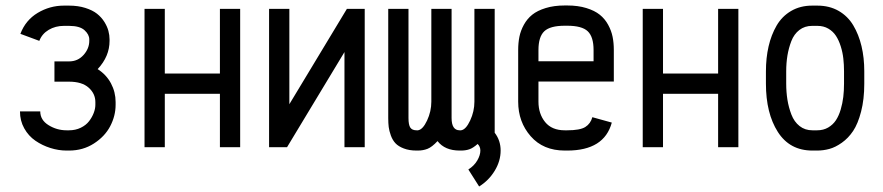

<svg xmlns="http://www.w3.org/2000/svg" viewBox="-20 -532 3191 694"><path d="M302.7 -389.6Q302.7 -407.2 285.4 -422.9Q268.1 -438.5 229.5 -438.5H210.9Q180.2 -438.5 156 -424.1Q131.8 -409.7 122.1 -384.3L53.7 -409.7Q72.3 -459 116.2 -485.4Q160.2 -511.7 210.9 -511.7H229.5Q262.2 -511.7 288.3 -503.4Q314.5 -495.1 330.6 -482.4Q346.7 -469.7 357.2 -452.9Q367.7 -436 371.8 -420.4Q376 -404.8 376 -389.6V-384.3Q376 -328.1 333 -282.2Q364.3 -262.2 381.1 -230.7Q397.9 -199.2 397.9 -163.1V-153.3Q397.9 -113.3 378.4 -75.9Q358.9 -38.6 319.3 -13.2Q279.8 12.2 229.5 12.2H220.7Q191.4 12.2 162.1 2.9Q132.8 -6.3 107.9 -23.4Q83 -40.5 67.6 -68.1Q52.2 -95.7 52.2 -129.4H125.5Q125.5 -98.1 155.5 -79.6Q185.5 -61 220.7 -61H229.5Q252.9 -61 272 -70.3Q291 -79.6 302 -94Q313 -108.4 318.8 -123.8Q324.7 -139.2 324.7 -153.3V-163.1Q324.7 -193.4 300.5 -215.1Q276.4 -236.8 229.5 -236.8H176.8V-310.1H230Q261.2 -310.1 282 -333.3Q302.7 -356.4 302.7 -384.3Z M575.7 0H502.4V-500H575.7V-266.1H774.9V-500H848.1V0H774.9V-192.9H575.7Z M952.6 0V-500H1025.9V-155.3L1233.9 -500H1298.3V0H1225.1V-343.8L1017.6 0Z M1646.5 -61Q1664.1 -63.5 1679.4 -96.4Q1694.8 -129.4 1694.8 -164.6V-500H1768.1V-52.2Q1789.6 -24.4 1789.6 12.2Q1789.6 49.8 1768.3 85Q1747.1 120.1 1711.9 142.1L1672.9 80.6Q1693.8 67.4 1705.1 48.1Q1716.3 28.8 1716.3 12.2Q1716.3 -2 1706.5 -11.7Q1689.5 3.4 1676 7.8Q1662.6 12.2 1646.5 12.2H1641.6Q1587.9 12.2 1561.5 -22Q1541.5 -0.5 1525.4 5.9Q1509.3 12.2 1490.7 12.2H1485.8Q1459 12.2 1439.5 4.6Q1419.9 -2.9 1409.4 -14.2Q1398.9 -25.4 1392.8 -42.2Q1386.7 -59.1 1385 -73Q1383.3 -86.9 1383.3 -105V-500H1456.5V-105.5Q1456.5 -80.6 1463.1 -70.8Q1469.7 -61 1485.8 -61H1490.7Q1508.3 -63.5 1523.7 -96.4Q1539.1 -129.4 1539.1 -164.6V-500H1612.3V-105.5Q1612.3 -61 1641.6 -61Z M1926.3 -237.3V-164.6Q1926.3 -120.6 1950.4 -90.8Q1974.6 -61 2021.5 -61H2030.3Q2076.7 -61 2095.7 -73Q2114.7 -85 2121.1 -108.4L2191.4 -88.9Q2164.1 12.2 2030.3 12.2H2021.5Q1943.4 12.2 1898.2 -39.6Q1853 -91.3 1853 -164.6V-351.1Q1853 -377 1857.4 -398.9Q1861.8 -420.9 1873.5 -442.4Q1885.3 -463.9 1903.8 -478.8Q1922.4 -493.7 1952.4 -502.9Q1982.4 -512.2 2021.5 -512.2H2030.3Q2069.3 -512.2 2099.4 -502.9Q2129.4 -493.7 2147.9 -478.8Q2166.5 -463.9 2178.2 -442.4Q2189.9 -420.9 2194.3 -398.9Q2198.7 -377 2198.7 -351.1V-237.3ZM2125.5 -310.5V-351.1Q2125.5 -398.9 2104.5 -418.9Q2083.5 -439 2030.3 -439H2021.5Q1968.3 -439 1947.3 -418.9Q1926.3 -398.9 1926.3 -351.1V-310.5Z M2376.5 0H2303.2V-500H2376.5V-266.1H2575.7V-500H2648.9V0H2575.7V-192.9H2376.5Z M3104 -274.4V-229.5Q3104 -172.9 3092.5 -128.7Q3081.1 -84.5 3063.7 -58.6Q3046.4 -32.7 3022.9 -16.1Q2999.5 0.5 2977.8 6.3Q2956.1 12.2 2933.6 12.2H2916.5Q2834.5 12.2 2791.5 -55.2Q2748.5 -122.6 2748.5 -230V-273.9Q2748.5 -322.8 2758.1 -364.3Q2767.6 -405.8 2787.1 -439.5Q2806.6 -473.1 2839.6 -492.4Q2872.6 -511.7 2915.5 -511.7H2934.6Q2978 -511.7 3011.2 -492.7Q3044.4 -473.6 3064.2 -440.4Q3084 -407.2 3094 -365.2Q3104 -323.2 3104 -274.4ZM2934.6 -438.5H2915.5Q2888.7 -438.5 2869.4 -423.6Q2850.1 -408.7 2840.3 -383.3Q2830.6 -357.9 2826.2 -331.1Q2821.8 -304.2 2821.8 -273.9V-230Q2821.8 -199.2 2826.2 -171.6Q2830.6 -144 2840.6 -117.9Q2850.6 -91.8 2870.1 -76.4Q2889.6 -61 2916.5 -61H2933.6Q2956.1 -61 2973.4 -71Q2990.7 -81.1 3001.5 -97.4Q3012.2 -113.8 3018.8 -136.2Q3025.4 -158.7 3028.1 -181.4Q3030.8 -204.1 3030.8 -229.5V-274.4Q3030.8 -298.3 3028.3 -320.3Q3025.9 -342.3 3019 -364.3Q3012.2 -386.2 3001.7 -402.3Q2991.2 -418.5 2974.1 -428.5Q2957 -438.5 2934.6 -438.5Z"/></svg>

Font: Anka/Coder Narrow
Style: Regular
Weight: 400
Width: 3
Monospace: yes
Version: Version 001.100